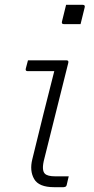

<svg xmlns="http://www.w3.org/2000/svg" viewBox="-20 -776 390 796"><path d="M96 -526H255Q266 -526 263 -515Q238 -417 214 -319Q190 -221 164 -119Q151 -71 166 -56Q177 -45 208 -45H265Q263 -36 261 -28.5Q259 -21 257 -11Q256 -4 251.5 -2Q247 0 243 0H204Q141 0 121.5 -34Q102 -68 114 -116Q137 -211 159.5 -301Q182 -391 205 -481H95Q84 -481 87 -492Q89 -500 91.5 -509Q94 -518 96 -526ZM254 -756H323Q334 -756 331 -745L314 -676H245Q234 -676 237 -687Z"/></svg>

Font: Recursive Sn Lnr St Lt
Style: Italic
Weight: 300
Italic angle: -15°
Version: Version 1.079;hotconv 1.0.112;makeotfexe 2.5.65598; ttfautoh